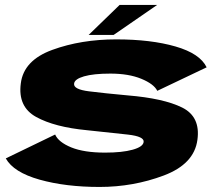

<svg xmlns="http://www.w3.org/2000/svg" viewBox="-20 -755 903 780"><path d="M384.5 4.5Q521.5 4.5 645.2 -42Q769 -88.5 782 -187Q795 -281 719.8 -318.2Q644.5 -355.5 498.5 -367.5Q405 -376 341.5 -384Q278 -392 281 -415Q282.5 -433.5 321.2 -444.8Q360 -456 428.5 -456Q502.5 -456 553.8 -435Q605 -414 619 -386L819.5 -481.5Q792.5 -537.5 692.8 -566.2Q593 -595 452 -595Q309.5 -595 192.8 -552.5Q76 -510 64.5 -416Q52 -321 127 -279.8Q202 -238.5 333.5 -226Q432.5 -216 499.8 -208.2Q567 -200.5 563.5 -178Q561 -158.5 518.8 -146.8Q476.5 -135 407 -135Q321.5 -135 269.5 -156.2Q217.5 -177.5 204 -208.5L3.5 -111.5Q35 -55 140.8 -25.2Q246.5 4.5 384.5 4.5ZM340 -613H441.5L618.5 -735H466Z"/></svg>

Font: Anybody Expanded ExtraBold
Style: Italic
Weight: 800
Width: 7
Italic angle: -10°
Version: Version 1.113;gftools[0.9.25]